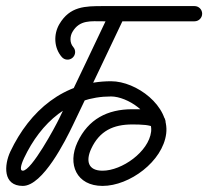

<svg xmlns="http://www.w3.org/2000/svg" viewBox="-37 -586 684 631"><path d="M201.4 -396.2C211.8 -405.3 212.9 -421.1 203.7 -431.5C191.8 -445.1 192.4 -466.4 201.2 -481.3C224.9 -521.6 261.9 -516 302.4 -516C402.4 -516 502.4 -516 602.4 -516C616.2 -516 627.4 -527.2 627.4 -541C627.4 -554.8 616.2 -566 602.4 -566C602.4 -566 602.4 -566 602.4 -566C502.4 -566 402.4 -566 302.4 -566C242.2 -566 192.7 -565.4 158.1 -506.7C138.4 -473.2 140.1 -428.3 166.2 -398.5C175.3 -388.1 191.1 -387.1 201.4 -396.2ZM360.2 -563.6C347.7 -569.5 332.8 -564.2 326.8 -551.7C299.4 -494.1 272 -436.4 244.6 -378.7C215.6 -317.7 186.4 -256.7 157.2 -195.8C157.2 -195.8 157.2 -195.8 157.2 -195.8C157.2 -195.8 157.2 -195.8 157.2 -195.8C144.8 -169.9 66.8 -25 38 -25C23.1 -25 38.6 -58.9 42.1 -66.5C42.1 -66.5 42.1 -66.4 42.1 -66.4C42.1 -66.3 42 -66.3 42 -66.3C97.6 -183.6 192.3 -269 328.1 -269C380.8 -269 467 -213.1 459.6 -153C451.5 -87 363.7 -25 300 -25C251.4 -25 244.6 -58.2 262.9 -97.4C290.2 -155.8 335.3 -177 397.8 -177C412.3 -177 426.9 -176.7 441.4 -175.2C453.1 -173.9 463.4 -170.4 462.8 -170.8C461 -172.3 459.7 -174.1 458.8 -176.2C458.5 -177.4 458.1 -178.5 457.8 -179.7C460.3 -166.1 473.3 -157.1 486.9 -159.6C500.5 -162.1 509.4 -175.2 506.9 -188.7C506.9 -188.7 506.9 -188.7 506.9 -188.7C499.4 -229.6 428.4 -227 397.8 -227C316 -227 253.1 -194.6 217.6 -118.6C183.8 -46.3 214.3 25 300 25C389 25 498 -55.7 509.2 -147C520.4 -238 411.3 -319 328.1 -319C172.7 -319 60.8 -222.6 -3.1 -87.7C-3.1 -87.7 -3.2 -87.7 -3.2 -87.6C-3.2 -87.6 -3.2 -87.5 -3.2 -87.5C-23.2 -44.5 -28.7 25 38 25C104.1 25 178.8 -125.2 202.3 -174.2C202.3 -174.2 202.3 -174.2 202.3 -174.2C202.3 -174.2 202.3 -174.2 202.3 -174.2C231.5 -235.2 260.7 -296.2 289.8 -357.3C317.2 -414.9 344.6 -472.6 372 -530.3C377.9 -542.7 372.6 -557.7 360.2 -563.6Z"/></svg>

Font: FRB American Cursive Guidelines Semibold
Style: Italic
Weight: 600
Italic angle: -25°
Version: Version 2.0;Modular Font Editor K font №1